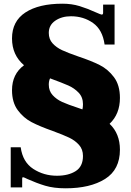

<svg xmlns="http://www.w3.org/2000/svg" viewBox="-20 -777 707 1039"><path d="M629 33Q629 141 548.5 191.5Q468 242 335 242Q271 242 224.5 228Q178 214 129 192Q109 182 105 182Q100 182 100 189V237H38V20H92Q103 100 160 137Q217 174 288 174Q350 174 389.5 149Q429 124 429 67Q429 31 407.5 7Q386 -17 354.5 -32Q323 -47 266 -68Q195 -93 151 -116Q107 -139 76 -181Q45 -223 45 -289Q45 -376 110 -424Q45 -479 45 -569Q45 -662 117.5 -709.5Q190 -757 318 -757Q368 -757 410.5 -744Q453 -731 499 -710Q526 -698 530 -698Q538 -698 538 -707V-752H600V-536H546Q535 -616 483.5 -652.5Q432 -689 364 -689Q314 -689 279 -665Q244 -641 244 -599Q244 -565 264.5 -542.5Q285 -520 316 -505.5Q347 -491 402 -472Q474 -448 519.5 -425Q565 -402 597 -359Q629 -316 629 -247Q629 -160 573 -107Q629 -54 629 33ZM403 -193 426 -185Q429 -197 429 -213Q429 -251 405.5 -275.5Q382 -300 350.5 -314Q319 -328 251 -353Q244 -339 244 -319Q244 -285 265 -262Q286 -239 317 -225Q348 -211 403 -193Z"/></svg>

Font: Taviraj ExtraBold
Style: Regular
Weight: 800
Designer: Katatrad Team
Foundry: CadsonDemak
Version: Version 1.001